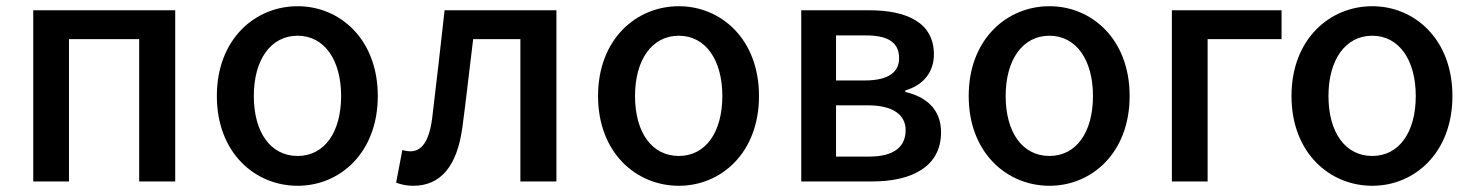

<svg xmlns="http://www.w3.org/2000/svg" viewBox="-20 -584 4744 618"><path d="M87 0H202V-458H428V0H544V-551H87Z M938 14C1074 14 1196 -92 1196 -275C1196 -458 1074 -564 938 -564C801 -564 678 -458 678 -275C678 -92 801 14 938 14ZM938 -82C851 -82 797 -158 797 -275C797 -391 851 -469 938 -469C1024 -469 1078 -391 1078 -275C1078 -158 1024 -82 938 -82Z M1310 14C1399 14 1451 -50 1468 -172C1481 -268 1491 -363 1503 -458H1655V0H1771V-551H1411C1398 -435 1385 -318 1371 -203C1361 -128 1337 -97 1301 -97C1291 -97 1283 -99 1275 -101L1255 4C1272 10 1288 14 1310 14Z M2165 14C2301 14 2423 -92 2423 -275C2423 -458 2301 -564 2165 -564C2028 -564 1905 -458 1905 -275C1905 -92 2028 14 2165 14ZM2165 -82C2078 -82 2024 -158 2024 -275C2024 -391 2078 -469 2165 -469C2251 -469 2305 -391 2305 -275C2305 -158 2251 -82 2165 -82Z M2559 0H2788C2914 0 3009 -47 3009 -158C3009 -235 2958 -273 2894 -288V-293C2953 -310 2986 -353 2986 -409C2986 -512 2898 -551 2777 -551H2559ZM2671 -325V-470H2768C2843 -470 2874 -444 2874 -397C2874 -353 2842 -325 2763 -325ZM2671 -80V-245H2773C2855 -245 2895 -214 2895 -165C2895 -112 2858 -80 2778 -80Z M3358 14C3494 14 3616 -92 3616 -275C3616 -458 3494 -564 3358 -564C3221 -564 3098 -458 3098 -275C3098 -92 3221 14 3358 14ZM3358 -82C3271 -82 3217 -158 3217 -275C3217 -391 3271 -469 3358 -469C3444 -469 3498 -391 3498 -275C3498 -158 3444 -82 3358 -82Z M3752 0H3867V-458H4105V-551H3752Z M4397 14C4533 14 4655 -92 4655 -275C4655 -458 4533 -564 4397 -564C4260 -564 4137 -458 4137 -275C4137 -92 4260 14 4397 14ZM4397 -82C4310 -82 4256 -158 4256 -275C4256 -391 4310 -469 4397 -469C4483 -469 4537 -391 4537 -275C4537 -158 4483 -82 4397 -82Z"/></svg>

Font: Noto Sans TC Medium
Style: Regular
Weight: 500
Designer: Ryoko NISHIZUKA 西塚涼子 (kana, bopomofo & ideographs); Paul D. Hunt (Latin, Greek & Cyrillic); Sandoll Communications 산돌커뮤니
Foundry: Adobe
Version: Version 2.004;hotconv 1.0.118;makeotfexe 2.5.65603